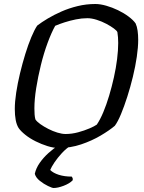

<svg xmlns="http://www.w3.org/2000/svg" viewBox="-20 -740 719 960"><path d="M274 0Q248 0 217.5 -9.5Q187 -19 158 -33.5Q129 -48 106.5 -66Q84 -84 73 -100Q63 -116 58.5 -140Q54 -164 54 -195Q54 -231 61 -277Q68 -323 80 -373Q92 -423 106.5 -470Q121 -517 136.5 -554Q152 -591 166 -612Q188 -629 219 -647.5Q250 -666 287.5 -682.5Q325 -699 368 -709.5Q411 -720 457 -720Q481 -720 511 -711.5Q541 -703 570 -689Q599 -675 622.5 -657.5Q646 -640 658 -623Q665 -608 668 -586.5Q671 -565 671 -541Q671 -504 664 -456Q657 -408 644.5 -356.5Q632 -305 616.5 -256.5Q601 -208 585 -169.5Q569 -131 554 -111Q527 -88 483 -62Q439 -36 385.5 -18Q332 0 274 0ZM308 -70Q339 -70 370.5 -78.5Q402 -87 427.5 -98Q453 -109 464 -117Q481 -142 496.5 -179Q512 -216 525.5 -261Q539 -306 549.5 -353Q560 -400 565.5 -444.5Q571 -489 571 -525Q571 -539 570 -553.5Q569 -568 567 -579Q565 -586 549.5 -597.5Q534 -609 511.5 -621Q489 -633 463.5 -641Q438 -649 417 -649Q389 -649 359.5 -643Q330 -637 303.5 -628.5Q277 -620 256 -611Q237 -577 218 -525.5Q199 -474 184.5 -415Q170 -356 161 -299.5Q152 -243 152 -198Q152 -181 153 -167.5Q154 -154 157 -143Q164 -132 181.5 -119.5Q199 -107 221.5 -95.5Q244 -84 267 -77Q290 -70 308 -70ZM248 200Q241 200 220 190Q199 180 179 164Q159 148 154 129Q160 101 178.5 74.5Q197 48 222 25.5Q247 3 273 -14L338 -15Q311 2 289 26Q267 50 252 72.5Q237 95 231 110Q246 125 274 134Q302 143 339 143Q341 146 343 150.5Q345 155 343 162Q327 178 298 189Q269 200 248 200Z"/></svg>

Font: Texturina 12pt Medium
Style: Italic
Weight: 500
Italic angle: -11°
Designer: Guillermo Torres Carreño
Foundry: Omnibus-Type
Version: Version 1.002